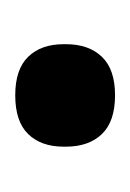

<svg xmlns="http://www.w3.org/2000/svg" viewBox="20 -390 171 252"><g transform="rotate(90 106.0 -264.5)"><path d="M105.5 -198.5Q71.5 -198.5 55 -215.5Q38.5 -232.5 38.5 -262V-265Q38.5 -295 55 -312.2Q71.5 -329.5 105.5 -329.5Q140 -329.5 156.5 -312.2Q173 -295 173 -265V-262Q173 -232.5 156.5 -215.5Q140 -198.5 105.5 -198.5Z"/></g></svg>

Font: Anek Gurmukhi Medium SemiBold
Style: Regular
Weight: 600
Version: Version 1.003